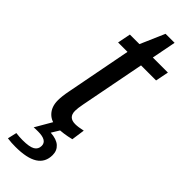

<svg xmlns="http://www.w3.org/2000/svg" viewBox="-285 -660 881 881"><g transform="rotate(45 156.0 -219.0)"><path d="M134.3 9.8Q92.8 9.8 69.1 -15.1Q45.4 -40 45.4 -81.1Q45.4 -107.9 52.7 -144.5L114.3 -464.4H53.2L65.9 -528.3H127.9L179.2 -646.5H237.8L214.8 -528.3H312.5L299.8 -464.4H202.1L141.1 -149.4Q135.3 -120.1 135.3 -103Q135.3 -81.5 146.2 -70.8Q157.2 -60.1 179.2 -60.1Q198.2 -60.1 228 -66.9L218.8 -2Q170.4 9.8 134.3 9.8ZM127.4 46.9Q167 49.3 186.8 66.9Q206.5 84.5 206.5 113.3Q206.5 160.6 169.7 184.1Q132.8 207.5 58.6 207.5Q46.4 207.5 33.4 206.8Q20.5 206.1 6.8 204.1L17.1 159.7Q40.5 162.6 60.1 162.6Q104.5 162.6 122.8 151.9Q141.1 141.1 141.1 119.1Q141.1 84 83 84Q72.3 84 65.2 84.2Q58.1 84.5 54.7 85L104 0H156.2Z"/></g></svg>

Font: Arimo
Style: Italic
Weight: 400
Italic angle: -12°
Designer: Steve Matteson
Foundry: Monotype Imaging Inc.
Version: Version 1.33